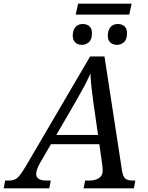

<svg xmlns="http://www.w3.org/2000/svg" viewBox="-76 -1020 801 1040"><path d="M334 -941 347 -1000H637L624 -941ZM368 -777Q346 -777 332 -789.5Q318 -802 318 -827Q318 -856 332.5 -873Q347 -890 372 -890Q394 -890 408 -878Q422 -866 422 -840Q422 -805 405 -791Q388 -777 368 -777ZM558 -777Q536 -777 522 -789.5Q508 -802 508 -827Q508 -856 522.5 -873Q537 -890 562 -890Q584 -890 598 -878Q612 -866 612 -840Q612 -805 595 -791Q578 -777 558 -777ZM-56 0 -48 -42H-29Q-9 -42 4.5 -48Q18 -54 31.5 -71Q45 -88 64 -120L412 -714H490L585 -95Q590 -64 602.5 -53Q615 -42 644 -42H657L649 0H377L385 -42H408Q440 -42 460 -55.5Q480 -69 480 -93Q480 -101 479.5 -110.5Q479 -120 478 -127L462 -239H200L139 -134Q120 -99 120 -78Q120 -42 176 -42H199L191 0ZM336 -473 229 -289H455L430 -464Q424 -508 419.5 -547Q415 -586 414 -622Q398 -586 380.5 -553Q363 -520 336 -473Z"/></svg>

Font: NotoSerif-Italic
Style: Regular
Weight: 400
Italic angle: -12°
Designer: Monotype Design Team
Foundry: Monotype Imaging Inc.
Version: Version 2.007; ttfautohint (v1.8) -l 8 -r 50 -G 200 -x 14 -D